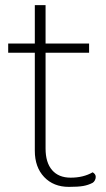

<svg xmlns="http://www.w3.org/2000/svg" viewBox="-20 -720 414 750"><path d="M354 -29Q354 -22 350.5 -15.5Q347 -9 342 -6Q325 3 305 6.5Q285 10 249 10Q189 10 152.5 -28.5Q116 -67 116 -131V-514H12V-550H116V-700H158V-550H328V-514H158V-140Q158 -85 183.5 -55.5Q209 -26 256 -26Q306 -26 342 -47Q354 -40 354 -29Z"/></svg>

Font: Krub ExtraLight
Style: Regular
Weight: 275
Designer: Ekaluck Peanpanawate
Foundry: Cadson Demak Co.,Ltd.
Version: Version 1.000; ttfautohint (v1.6)